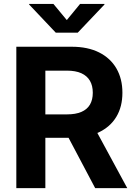

<svg xmlns="http://www.w3.org/2000/svg" viewBox="-20 -968 696 988"><path d="M64 0V-727.5H349.1Q431.6 -727.5 490 -698.2Q548.3 -668.9 579.1 -615.7Q609.9 -562.5 609.9 -490.7Q609.9 -418.5 578.4 -366.5Q546.9 -314.5 487.5 -286.6Q428.2 -258.8 344.7 -258.8H152.3V-379.4H324.7Q369.1 -379.4 398.7 -392.1Q428.2 -404.8 442.9 -429.7Q457.5 -454.6 457.5 -490.7Q457.5 -526.9 442.9 -552.2Q428.2 -577.6 398.7 -591.1Q369.1 -604.5 324.2 -604.5H213.4V0ZM469.7 0 294.9 -330.6H455.6L634.8 0ZM254.9 -947.8 323.7 -864.7 392.1 -947.8H517.6V-944.8L379.9 -799.8H267.1L129.9 -944.8V-947.8Z"/></svg>

Font: Inter 17pt
Style: Bold
Weight: 700
Version: Version 4.001;git-66647c0bb